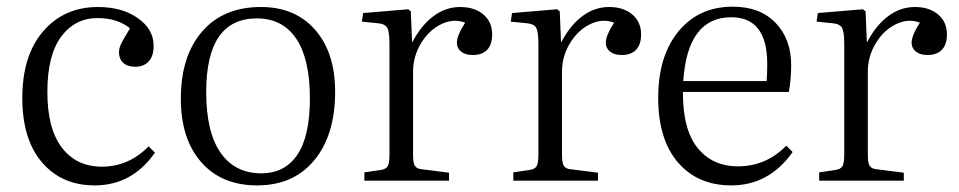

<svg xmlns="http://www.w3.org/2000/svg" viewBox="-20 -542 2877 576"><path d="M264.2 14.2Q165 14.2 106 -54.9Q46.9 -124 46.9 -248Q46.9 -375.5 109.6 -448.2Q172.4 -521 273.9 -521Q346.2 -521 393.6 -487.5Q440.9 -454.1 440.9 -404.8Q440.9 -374 426.3 -357.9Q411.6 -341.8 386.2 -341.8Q361.8 -341.8 349.4 -353.8Q336.9 -365.7 336.9 -384.8Q336.9 -397.9 344 -412.1Q351.1 -426.3 370.1 -457Q332 -487.8 272.9 -487.8Q205.1 -487.8 163.6 -432.1Q122.1 -376.5 122.1 -266.1Q122.1 -155.8 165.8 -98.9Q209.5 -42 285.2 -42Q366.2 -42 425.8 -103L444.8 -84Q376 14.2 264.2 14.2Z M751.5 14.2Q644.5 14.2 583.5 -55.7Q522.5 -125.5 522.5 -246.1Q522.5 -373.5 586.2 -447.3Q649.9 -521 762.7 -521Q865.7 -521 925.5 -452.4Q985.4 -383.8 985.4 -267.1Q985.4 -136.7 922.9 -61.3Q860.4 14.2 751.5 14.2ZM763.7 -22Q834.5 -22 872.1 -77.9Q909.7 -133.8 909.7 -246.1Q909.7 -365.2 868.7 -426Q827.6 -486.8 750.5 -486.8Q598.6 -486.8 598.6 -266.1Q598.6 -145.5 641.8 -83.7Q685.1 -22 763.7 -22Z M1073.2 0V-24.9L1122.6 -32.2Q1138.2 -34.7 1143.3 -43.7Q1148.4 -52.7 1148.4 -79.1V-410.2Q1148.4 -445.8 1142.1 -458Q1135.7 -470.2 1114.3 -472.2L1065.4 -477.1L1069.3 -502.9L1204.6 -514.2L1212.4 -507.8L1216.3 -416H1217.3Q1244.1 -466.8 1280.8 -493.9Q1317.4 -521 1360.4 -521Q1403.8 -521 1430.2 -498.5Q1456.5 -476.1 1456.5 -439Q1456.5 -408.7 1441.7 -392.8Q1426.8 -377 1398.4 -377Q1376 -377 1363.3 -387.2Q1350.6 -397.5 1350.6 -414.1Q1350.6 -435.1 1375.5 -474.1Q1340.3 -487.3 1303.7 -469.5Q1267.1 -451.7 1243.2 -412.4Q1219.2 -373 1219.2 -327.1V-77.1Q1219.2 -53.7 1224.6 -44.7Q1230 -35.6 1245.6 -34.2L1327.1 -23.9V0Z M1520 0V-24.9L1569.3 -32.2Q1585 -34.7 1590.1 -43.7Q1595.2 -52.7 1595.2 -79.1V-410.2Q1595.2 -445.8 1588.9 -458Q1582.5 -470.2 1561 -472.2L1512.2 -477.1L1516.1 -502.9L1651.4 -514.2L1659.2 -507.8L1663.1 -416H1664.1Q1690.9 -466.8 1727.5 -493.9Q1764.2 -521 1807.1 -521Q1850.6 -521 1877 -498.5Q1903.3 -476.1 1903.3 -439Q1903.3 -408.7 1888.4 -392.8Q1873.5 -377 1845.2 -377Q1822.8 -377 1810.1 -387.2Q1797.4 -397.5 1797.4 -414.1Q1797.4 -435.1 1822.3 -474.1Q1787.1 -487.3 1750.5 -469.5Q1713.9 -451.7 1689.9 -412.4Q1666 -373 1666 -327.1V-77.1Q1666 -53.7 1671.4 -44.7Q1676.8 -35.6 1692.4 -34.2L1773.9 -23.9V0Z M2173.8 14.2Q2073.2 14.2 2013.9 -54.7Q1954.6 -123.5 1954.6 -249Q1954.6 -373.5 2015.4 -447.8Q2076.2 -522 2178.7 -522Q2259.8 -522 2306.6 -473.6Q2353.5 -425.3 2353.5 -346.2Q2353.5 -305.2 2346.7 -266.1H2028.8Q2028.3 -152.8 2073 -97.9Q2117.7 -43 2193.8 -43Q2278.3 -43 2338.9 -105L2357.9 -85.9Q2287.1 14.2 2173.8 14.2ZM2029.8 -298.8H2279.8Q2281.7 -315.9 2281.7 -350.1Q2281.7 -490.2 2173.8 -490.2Q2042.5 -490.2 2029.8 -298.8Z M2437.5 0V-24.9L2486.8 -32.2Q2502.4 -34.7 2507.6 -43.7Q2512.7 -52.7 2512.7 -79.1V-410.2Q2512.7 -445.8 2506.3 -458Q2500 -470.2 2478.5 -472.2L2429.7 -477.1L2433.6 -502.9L2568.8 -514.2L2576.7 -507.8L2580.6 -416H2581.5Q2608.4 -466.8 2645 -493.9Q2681.6 -521 2724.6 -521Q2768.1 -521 2794.4 -498.5Q2820.8 -476.1 2820.8 -439Q2820.8 -408.7 2805.9 -392.8Q2791 -377 2762.7 -377Q2740.2 -377 2727.5 -387.2Q2714.8 -397.5 2714.8 -414.1Q2714.8 -435.1 2739.7 -474.1Q2704.6 -487.3 2668 -469.5Q2631.3 -451.7 2607.4 -412.4Q2583.5 -373 2583.5 -327.1V-77.1Q2583.5 -53.7 2588.9 -44.7Q2594.2 -35.6 2609.9 -34.2L2691.4 -23.9V0Z"/></svg>

Font: Literata Light
Style: Regular
Weight: 300
Designer: Latin by Veronika Burian and Jose Scaglione. Greek by Irene Vlachou. Cyrillic by Vera Evstafieva.
Foundry: TypeTogether
Version: Version 3.021